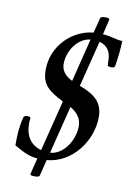

<svg xmlns="http://www.w3.org/2000/svg" viewBox="-91 -784 634 932"><g transform="rotate(10 226.0 -318.0)"><path d="M147 92C162 92 170 89 171 84L191 4C315 -6 404 -128 404 -245C404 -318 362 -351 287 -379L344 -606C382 -596 402 -568 402 -525L403 -501C403 -497 409 -494 421 -494C432 -494 438 -497 439 -503C447 -549 451 -592 452 -629C440 -629 427 -631 408 -636C392 -640 372 -644 354 -645L372 -720C372 -725 367 -728 352 -728C337 -728 328 -725 327 -720L308 -645C202 -635 110 -544 110 -427C110 -355 144 -327 219 -290L156 -39C105 -53 76 -93 76 -155C76 -161 76 -170 78 -181C78 -186 74 -190 63 -190C51 -190 44 -186 43 -179C31 -133 29 -95 29 -40C81 -10 110 2 145 4L125 84C125 90 131 92 147 92ZM246 -396C209 -414 191 -439 191 -470C191 -535 237 -603 299 -609ZM201 -34 260 -270C297 -248 316 -220 316 -185C316 -115 266 -38 201 -34Z"/></g></svg>

Font: Junicode Two Beta SemiCondensed Medium
Style: Italic
Weight: 500
Width: 4
Italic angle: -10°
Version: Version 1.063